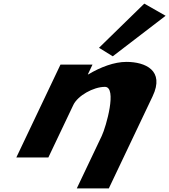

<svg xmlns="http://www.w3.org/2000/svg" viewBox="-20 -870 935 1061"><path d="M527.1 -605.9 603.1 -558.9 895.2 -782.8 777.3 -850ZM70.3 0H247.3L385.2 -290C409.4 -341 495.7 -390 559.8 -390C628.8 -390 566.5 -170 542.3 -119L404.4 171H581.4L823.4 -338C891.4 -481 782.7 -528 678.6 -528C610.9 -528 535.4 -499 468 -459H465.5L491.2 -513H314.2Z"/></svg>

Font: Hussar
Style: BdSuprExtOblFive
Weight: 700
Foundry: Cannot Into Space Fonts
Version: Version 2.00